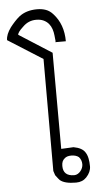

<svg xmlns="http://www.w3.org/2000/svg" viewBox="-142 -881 530 919"><g transform="rotate(-5 123.5 -421.5)"><path d="M-84 -708Q-84 -735.4 -60.1 -768.1Q-50.3 -780.8 -38.6 -793.5Q-26.9 -806.2 -15.1 -815.9Q19 -842.8 71.8 -842.8Q95.2 -842.8 114 -835.9Q132.8 -829.1 147.9 -812Q195.8 -759.8 195.8 -678.2H145L147 -682.1L144 -710.9Q142.6 -726.1 137.7 -741Q132.8 -755.9 123.3 -767.3Q113.8 -778.8 98.9 -785.9Q84 -793 63 -793Q25.9 -793 -1 -766.1Q-15.1 -753.4 -22 -743.9Q-28.8 -734.4 -28.8 -729L127.9 -628.9L128.9 -167L150.9 -168L188 -169.9Q229 -162.6 243.2 -140.1Q251.5 -127.9 255.1 -110.6Q258.8 -93.3 258.8 -71.8Q258.8 -44.4 235.8 -20Q216.8 0 186 0Q130.9 0 108.9 -19Q106.4 -21.5 101.6 -27.3Q96.7 -33.2 88.9 -43.9L82 -64.9V-603ZM180.2 -36.1Q189 -36.1 196.8 -40.5Q204.6 -44.9 210.4 -52Q216.3 -59.1 219.7 -67.6Q223.1 -76.2 223.1 -85Q223.1 -105.5 210 -120.1Q196.3 -130.9 173.8 -130.9Q151.9 -130.9 141.1 -120.1Q134.3 -114.7 130.6 -106.2Q127 -97.7 127 -85Q127 -36.1 180.2 -36.1Z"/></g></svg>

Font: Defago Noto Sans
Style: Regular
Weight: 400
Designer: John M. Durdin
Foundry: Lao IT Dev Co., Ltd.
Version: Version 1.000 2007 initial release